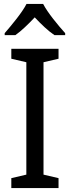

<svg xmlns="http://www.w3.org/2000/svg" viewBox="-20 -964 358 984"><path d="M201 -944H116C93 -899 41 -837 4 -794V-784H59C90 -806 124 -839 158 -875C192 -839 226 -806 259 -784H314V-794C278 -834 224 -899 201 -944ZM280 0V-51L203 -69V-645L280 -663V-714H38V-663L115 -645V-69L38 -51V0Z"/></svg>

Font: Noto Sans Gurmukhi SemiCondensed
Style: Regular
Weight: 400
Width: 4
Designer: Jelle Bosma - Monotype Design Team
Foundry: Monotype Imaging Inc.
Version: Version 2.004